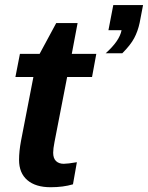

<svg xmlns="http://www.w3.org/2000/svg" viewBox="-20 -745 595 772"><path d="M183.6 7.8Q123 7.8 89.8 -20.8Q56.6 -49.3 56.6 -102.1Q56.6 -136.7 64.5 -178.7L114.3 -435.5H42L60.1 -528.3H139.2L206.1 -652.3H292L268.6 -528.3H367.2L350.1 -435.5H250L199.2 -174.3Q193.8 -147 193.8 -130.9Q193.8 -108.4 205.3 -97.4Q216.8 -86.4 236.3 -86.4Q252 -86.4 289.1 -92.8L273.4 -3.9Q233.9 7.8 183.6 7.8ZM471.7 -530.8H404.8Q460.4 -580.1 468.8 -623.5H416L435.5 -724.6H555.2L541.5 -653.3Q534.2 -619.1 519.5 -591.6Q504.9 -564 471.7 -530.8Z"/></svg>

Font: Liberation Sans
Style: Bold Italic
Weight: 700
Italic angle: -12°
Designer: Steve Matteson
Foundry: Ascender Corporation
Version: Version 2.1.5